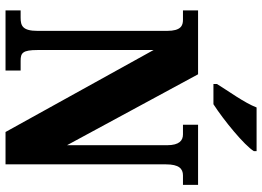

<svg xmlns="http://www.w3.org/2000/svg" viewBox="-150 -822 971 712"><g transform="rotate(90 336.0 -465.5)"><path d="M291 -784V-771H366C425 -809 519 -886 540 -921V-931H378C361 -886 316 -825 291 -784ZM18 0H241V-56H205C176 -56 165 -63 165 -119V-549L469 0H589V-595C589 -643 605 -658 630 -658H665V-714H442V-658H478C500 -658 518 -645 518 -599V-228L255 -714H18V-658H53C74 -658 94 -651 94 -599V-119C94 -63 75 -56 45 -56H18Z"/></g></svg>

Font: Noto Serif Myanmar ExtraCondensed Black
Style: Regular
Weight: 900
Width: 2
Designer: Ben Mitchell and the Monotype Design Team
Foundry: Monotype Imaging Inc.
Version: Version 2.106